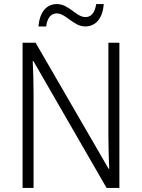

<svg xmlns="http://www.w3.org/2000/svg" viewBox="-20 -924 698 944"><path d="M169 -794H207C213 -840 233 -858 259 -858C305 -858 341 -794 399 -794C450 -794 485 -833 490 -904H453C446 -859 427 -840 400 -840C355 -840 319 -904 260 -904C207 -904 175 -863 169 -794ZM567 0V-714H513V-251C513 -203 515 -139 517 -94H514L155 -714H91V0H145V-466C145 -524 143 -575 141 -624H144L504 0Z"/></svg>

Font: Noto Sans Ethiopic SemiCondensed Light
Style: Regular
Weight: 300
Width: 4
Designer: Monotype Design Team
Foundry: Monotype Imaging Inc.
Version: Version 2.102